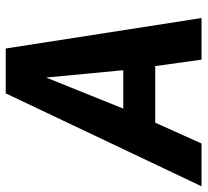

<svg xmlns="http://www.w3.org/2000/svg" viewBox="-94 -662 708 655"><g transform="rotate(-90 259.5 -334.0)"><path d="M526 0H384L362 -158H169L98 0H-48L269 -668H422ZM348 -267 323 -530 217 -267Z"/></g></svg>

Font: Rambla
Style: Bold Italic
Weight: 700
Italic angle: -12°
Designer: Martin Sommaruga
Foundry: Martin Sommaruga
Version: Version 1.001